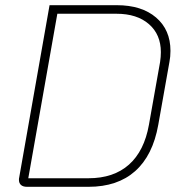

<svg xmlns="http://www.w3.org/2000/svg" viewBox="-20 -720 700 740"><path d="M53 -27Q53 -33 54 -36L171 -700H430Q526 -700 581.5 -652.5Q637 -605 637 -524Q637 -501 633 -481L590 -239Q569 -121 501 -60.5Q433 0 321 0H84Q69 0 61 -7Q53 -14 53 -27ZM321 -33Q418 -33 477 -85.5Q536 -138 554 -239L597 -481Q600 -501 600 -519Q600 -587 554 -627Q508 -667 429 -667H201L89 -33Z"/></svg>

Font: Bai Jamjuree ExtraLight
Style: Italic
Weight: 275
Italic angle: -10°
Version: Version 1.000; ttfautohint (v1.6)